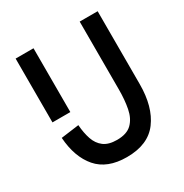

<svg xmlns="http://www.w3.org/2000/svg" viewBox="-166 -829 930 972"><g transform="rotate(-30 299.0 -343.0)"><path d="M166 -249.5Q169.5 -202 182 -165.2Q194.5 -128.5 222.2 -107.5Q250 -86.5 299 -86.5Q357 -86.5 386 -115.5Q415 -144.5 424.5 -193.5Q434 -242.5 434 -303V-700H539V-274Q539 -141.5 481.2 -63.8Q423.5 14 299 14Q184.5 14 126.8 -53Q69 -120 61 -235.5ZM59.5 -327V-700H164V-327Z"/></g></svg>

Font: Cabin Condensed Medium
Style: Regular
Weight: 500
Width: 3
Designer: Pablo Impallari
Foundry: Pablo Impallari. http://www.impallari.com Igino Marini. http://www.ikern.com
Version: Version 3.001; ttfautohint (v1.8.3)